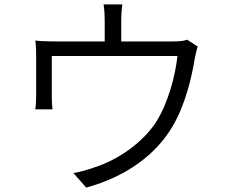

<svg xmlns="http://www.w3.org/2000/svg" viewBox="-20 -818 1040 871"><path d="M877 -607 829 -638C817 -633 799 -630 763 -630H530V-726C530 -745 531 -769 535 -798H450C454 -769 455 -745 455 -726V-630H232C198 -630 168 -631 140 -634C144 -613 144 -580 144 -559C144 -525 144 -414 144 -383C144 -365 143 -338 140 -322H218C216 -337 215 -362 215 -379C215 -410 215 -521 215 -564H785C776 -479 744 -353 689 -266C627 -169 513 -92 409 -59C379 -48 344 -38 313 -33L371 33C555 -17 690 -119 764 -247C821 -343 851 -473 863 -550C867 -569 872 -594 877 -607Z"/></svg>

Font: Noto Sans CJK SC DemiLight
Style: Regular
Weight: 350
Designer: Ryoko NISHIZUKA 西塚涼子 (kana, bopomofo & ideographs); Paul D. Hunt (Latin, Greek & Cyrillic); Sandoll Communications 산돌커뮤니
Foundry: Adobe
Version: Version 2.004;hotconv 1.0.118;makeotfexe 2.5.65603